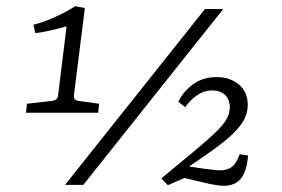

<svg xmlns="http://www.w3.org/2000/svg" viewBox="-20 -597 912 620"><path d="M219 -292Q218 -282 220.5 -277.5Q223 -273 235 -271L300 -262L297 -233H64L67 -262L146 -271Q159 -273 163 -277.5Q167 -282 168 -292L195 -512Q170 -505 144.5 -499Q119 -493 94 -490L88 -517Q123 -526 159 -542.5Q195 -559 223 -577L254 -571ZM190 0 642 -568H701L249 0ZM522 1 501 -21Q568 -76 611 -112Q654 -148 678.5 -172Q703 -196 712.5 -214Q722 -232 722 -250Q722 -276 706.5 -290.5Q691 -305 665 -305Q639 -305 616.5 -289.5Q594 -274 578 -251L556 -268Q569 -298 601 -323Q633 -348 680 -348Q723 -348 751.5 -324Q780 -300 780 -258Q780 -233 768 -210.5Q756 -188 731.5 -164.5Q707 -141 668 -113Q629 -85 575 -49L588 -28ZM704 3Q690 3 671 -0.5Q652 -4 636 -8L546 -29L573 -62L640 -52Q650 -51 665.5 -49Q681 -47 691 -47Q713 -47 728 -57.5Q743 -68 754 -99L781 -95Q777 -43 757.5 -20Q738 3 704 3Z"/></svg>

Font: Rasa Light
Style: Italic
Weight: 300
Italic angle: -7.10001°
Designer: Anna Giedrys (Yrsa+Rasa design), David Brezina (Yrsa art-direction, Rasa art-direction, design)
Foundry: Rosetta Type Foundry
Version: Version 2.004